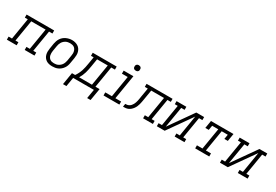

<svg xmlns="http://www.w3.org/2000/svg" viewBox="49 -1855 4540 3160"><g transform="rotate(30 2318.5 -275.0)"><path d="M-13 0V-58H51L118 -462H62V-520H586V-462H522L455 -58H512V0H326V-58H390L457 -462H184L117 -58H173V0Z M851 8Q821 8 791.5 2Q762 -4 738 -19.5Q714 -35 697.5 -58Q681 -81 673.5 -109Q666 -137 666.5 -167.5Q667 -198 672 -228L688 -328Q693 -355 702 -381.5Q711 -408 727 -432.5Q743 -457 765.5 -476Q788 -495 814.5 -507Q841 -519 868 -525Q895 -531 923 -531Q953 -531 982 -523.5Q1011 -516 1035 -501Q1059 -486 1075.5 -462.5Q1092 -439 1100 -411Q1108 -383 1107.5 -352.5Q1107 -322 1102 -292L1085 -192Q1081 -165 1072 -138.5Q1063 -112 1046.5 -88Q1030 -64 1007.5 -44.5Q985 -25 959 -13Q933 -1 905.5 3.5Q878 8 851 8ZM852 -50Q873 -50 893 -53.5Q913 -57 932 -67Q951 -77 967 -91.5Q983 -106 994 -124Q1005 -142 1011.5 -162Q1018 -182 1022 -202L1038 -302Q1042 -323 1042.5 -344Q1043 -365 1038.5 -384.5Q1034 -404 1023.5 -421.5Q1013 -439 997 -450Q981 -461 960.5 -465.5Q940 -470 919 -470Q899 -470 879 -466Q859 -462 840.5 -452.5Q822 -443 806 -428Q790 -413 779 -395Q768 -377 761.5 -357.5Q755 -338 752 -318L735 -218Q732 -198 731.5 -177Q731 -156 735 -136.5Q739 -117 749.5 -99.5Q760 -82 775.5 -70.5Q791 -59 811 -54.5Q831 -50 852 -50Z M1153 172 1191 -58H1251Q1272 -88 1288.5 -121Q1305 -154 1316 -187.5Q1327 -221 1334 -255.5Q1341 -290 1347 -325L1370 -462H1319V-520H1774V-462H1704L1637 -58H1716L1677 172H1612L1641 0H1247L1218 172ZM1327 -58H1571L1638 -462H1435L1411 -316Q1405 -282 1398.5 -249Q1392 -216 1382.5 -184Q1373 -152 1359 -120Q1345 -88 1327 -58Z M1824 0V-58H1950L2017 -462H1907V-520H2092L2016 -58H2125V0ZM2080 -618Q2067 -618 2055.5 -622.5Q2044 -627 2037 -636Q2030 -645 2028 -657.5Q2026 -670 2028 -683Q2030 -691 2034.5 -699.5Q2039 -708 2046.5 -713Q2054 -718 2062.5 -720Q2071 -722 2080 -722Q2092 -722 2103.5 -717.5Q2115 -713 2122 -704Q2129 -695 2131 -682.5Q2133 -670 2131 -657Q2130 -649 2125.5 -640.5Q2121 -632 2113.5 -627Q2106 -622 2097 -620Q2088 -618 2080 -618Z M2194 0 2203 -58Q2222 -58 2240.5 -61.5Q2259 -65 2276 -75Q2293 -85 2306 -100Q2319 -115 2328.5 -132.5Q2338 -150 2344 -168Q2350 -186 2354.5 -204Q2359 -222 2362 -240.5Q2365 -259 2368 -277V-279Q2368 -279 2368 -279Q2368 -279 2368 -280L2399 -462H2342V-520H2836V-462H2772L2705 -58H2762V0H2576V-58H2640L2707 -462H2464L2432 -271Q2428 -247 2423.5 -223Q2419 -199 2412.5 -174.5Q2406 -150 2395.5 -126.5Q2385 -103 2370 -82Q2355 -61 2334.5 -43Q2314 -25 2291 -15Q2268 -5 2243 -2.5Q2218 0 2194 0Z M2837 0V-58H2901L2968 -462H2912V-520H3098V-462H3034L2968 -67L3287 -520H3436V-462H3372L3305 -58H3362V0H3176V-58H3240L3305 -453L2986 0Z M3566 0V-58H3671L3738 -462H3622L3607 -375H3542L3566 -520H3994L3970 -375H3904L3919 -462H3803L3736 -58H3833V0Z M4037 0V-58H4101L4168 -462H4112V-520H4298V-462H4234L4168 -67L4487 -520H4636V-462H4572L4505 -58H4562V0H4376V-58H4440L4505 -453L4186 0Z"/></g></svg>

Font: Iosevka Etoile Light Oblique
Style: Regular
Weight: 300
Italic angle: -9°
Designer: Belleve Invis
Foundry: Belleve Invis
Version: Version 15.5.2; ttfautohint (v1.8.4)